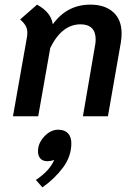

<svg xmlns="http://www.w3.org/2000/svg" viewBox="-20 -502 592 829"><path d="M505 -358Q505 -340 502 -320L446 0H338L391 -309Q393 -318 393 -333Q393 -364 376.5 -380.5Q360 -397 328 -397Q247 -397 197 -295L145 0H36L97 -345Q98 -351 98 -361Q98 -377 91 -390Q84 -403 67 -418L140 -482Q172 -464 188 -443.5Q204 -423 208 -397Q269 -482 370 -482Q433 -482 469 -449.5Q505 -417 505 -358ZM288 117Q288 173 252 221.5Q216 270 163 307L135 275Q196 234 214 188Q201 194 184 194Q165 194 154.5 182.5Q144 171 144 151Q144 116 171.5 87Q199 58 231 58Q259 58 273.5 73.5Q288 89 288 117Z"/></svg>

Font: KoHo SemiBold
Style: Italic
Weight: 600
Italic angle: -10°
Version: Version 1.000; ttfautohint (v1.6)